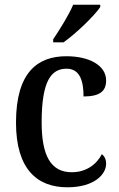

<svg xmlns="http://www.w3.org/2000/svg" viewBox="-20 -786 507 816"><path d="M206 -619V-606H250C304 -644 383 -721 406 -756V-766H291C272 -721 234 -661 206 -619ZM266 10C381 10 431 -45 431 -90C431 -109 424 -122 413 -131C391 -88 347 -54 285 -54C195 -54 157 -126 157 -266C157 -443 198 -494 263 -494C320 -494 335 -441 335 -376C405 -376 431 -399 431 -444C431 -509 358 -547 262 -547C141 -547 48 -480 48 -265C48 -67 138 10 266 10Z"/></svg>

Font: Noto Serif SemiCondensed Medium
Style: Regular
Weight: 500
Width: 4
Designer: Monotype Design Team
Foundry: Monotype Imaging Inc.
Version: Version 2.014